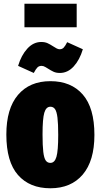

<svg xmlns="http://www.w3.org/2000/svg" viewBox="-20 -989 540 1029"><path d="M486 -266Q486 -127 423.5 -53.5Q361 20 250 20Q139 20 76.5 -51Q14 -122 14 -268Q14 -407 76.5 -480.5Q139 -554 250 -554Q361 -554 423.5 -482.5Q486 -411 486 -266ZM208 -268Q208 -208 212 -175Q216 -142 225 -129Q234 -116 250 -116Q273 -116 282.5 -148.5Q292 -181 292 -266Q292 -326 288 -358.5Q284 -391 275 -404Q266 -417 250 -417Q227 -417 217.5 -385Q208 -353 208 -268ZM236 -622Q234 -623 223.5 -629.5Q213 -636 203 -636Q189 -636 180.5 -627.5Q172 -619 161 -598L77 -636Q94 -693 126.5 -728.5Q159 -764 201 -764Q221 -764 235 -757.5Q249 -751 266 -740Q275 -734 283.5 -729.5Q292 -725 300 -725Q313 -725 321.5 -734Q330 -743 340 -763L424 -725Q407 -668 375 -633Q343 -598 301 -598Q281 -598 267 -604.5Q253 -611 236 -622ZM391 -843H111V-969H391Z"/></svg>

Font: Fira Sans Extra Condensed Black
Style: Regular
Weight: 900
Width: 1
Designer: Carrois Corporate & Edenspiekermann AG
Foundry: Carrois Corporate GbR & Edenspiekermann AG
Version: Version 4.203